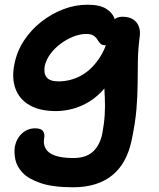

<svg xmlns="http://www.w3.org/2000/svg" viewBox="-20 -536 676 814"><path d="M290 258Q205 258 153 240.5Q101 223 76 196.5Q51 170 45 140Q39 110 43 85Q50 51 73.5 29.5Q97 8 129 8Q155 8 163 21Q171 34 167 51Q163 75 173.5 94Q184 113 213 123.5Q242 134 291 134Q345 134 374.5 106.5Q404 79 414 29Q422 -15 424 -50.5Q426 -86 424.5 -118Q423 -150 421.5 -184Q420 -218 424 -258L475 -248Q454 -198 424 -162.5Q394 -127 359 -105.5Q324 -84 287.5 -74.5Q251 -65 217 -65Q150 -65 106.5 -89.5Q63 -114 46 -159Q29 -204 41 -264Q52 -319 82 -364.5Q112 -410 155.5 -444Q199 -478 249 -497Q299 -516 351 -516Q404 -516 431.5 -498Q459 -480 467 -452.5Q475 -425 469 -396Q464 -374 451 -359Q438 -344 427 -344Q413 -344 406 -351Q399 -358 393 -368Q387 -378 376.5 -385Q366 -392 345 -392Q318 -392 289 -380Q260 -368 235 -349Q210 -330 193 -306.5Q176 -283 170 -258Q164 -226 177.5 -208.5Q191 -191 228 -191Q278 -191 322 -214.5Q366 -238 399.5 -287Q433 -336 448 -412Q453 -440 464.5 -452.5Q476 -465 499 -465Q527 -465 544 -454Q561 -443 568 -425Q575 -407 573 -387Q565 -326 564.5 -276Q564 -226 563.5 -177.5Q563 -129 558.5 -73.5Q554 -18 539 54Q519 156 456 207Q393 258 290 258Z"/></svg>

Font: Shantell Sans Light SemiBold
Style: Italic
Weight: 600
Italic angle: -11°
Version: Version 1.011;[c5ecc13dd]